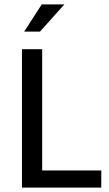

<svg xmlns="http://www.w3.org/2000/svg" viewBox="-20 -854 496 874"><path d="M80 -630H172V-78H441V0H80ZM162 -710H90L170 -834H273Z"/></svg>

Font: Mukta Mahee
Style: Regular
Weight: 400
Designer: Shuchita Grover, Noopur Datye, Girish Dalvi, Yashodeep Gholap
Foundry: Ek Type
Version: Version 2.538;PS 1.000;hotconv 16.6.51;makeotf.lib2.5.65220;